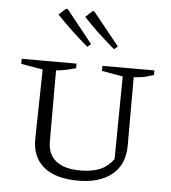

<svg xmlns="http://www.w3.org/2000/svg" viewBox="-54 -814 777 872"><g transform="rotate(5 334.5 -378.5)"><path d="M334 8Q232 8 178 -36Q124 -80 124 -162L130 -481L31 -498V-521H281V-500Q264 -495 242 -490Q220 -485 191 -482V-159Q191 -100 229 -69.5Q267 -39 340 -39Q393 -39 429 -54Q465 -69 491 -104L495 -481L399 -498V-521H636V-500Q619 -495 599.5 -489.5Q580 -484 545 -482V-170Q545 -85 489 -38.5Q433 8 334 8ZM323 -601Q286 -633 250 -666.5Q214 -700 180 -736L212 -765L220 -764L339 -615ZM445 -601Q407 -633 371 -666.5Q335 -700 302 -736L333 -765L341 -764L461 -615Z"/></g></svg>

Font: Piazzolla SC Light
Style: Regular
Weight: 300
Designer: Juan Pablo del Peral
Foundry: Huerta Tipografica
Version: Version 1.330